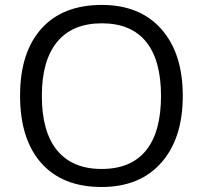

<svg xmlns="http://www.w3.org/2000/svg" viewBox="-20 -745 819 775"><path d="M717.8 -357.9Q717.8 -186.5 631.1 -88.4Q544.4 9.8 390.1 9.8Q232.4 9.8 146.7 -86.7Q61 -183.1 61 -358.9Q61 -533.2 147 -629.2Q232.9 -725.1 391.1 -725.1Q544.9 -725.1 631.3 -627.4Q717.8 -529.8 717.8 -357.9ZM148.9 -357.9Q148.9 -212.9 210.7 -137.9Q272.5 -63 390.1 -63Q508.8 -63 569.3 -137.7Q629.9 -212.4 629.9 -357.9Q629.9 -502 569.6 -576.4Q509.3 -650.9 391.1 -650.9Q272.5 -650.9 210.7 -575.9Q148.9 -501 148.9 -357.9Z"/></svg>

Font: f0_58959 
Style: Regular
Weight: 400
Foundry: Ascender Corporation
Version: Version 1.10